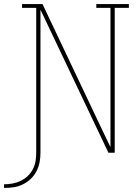

<svg xmlns="http://www.w3.org/2000/svg" viewBox="-73 -755 693 949"><path d="M-53 174V156Q-32 156 -11 152Q10 148 29 139Q48 130 63.5 115.5Q79 101 89 82Q99 63 102.5 42Q106 21 106 0Q106 -179 106 -358Q106 -537 106 -716H36V-735H137L434 -109L473 -28V-716H403V-735H564V-716H494V0H463L127 -707V0Q127 24 122.5 47.5Q118 71 107 92Q96 113 78.5 129.5Q61 146 39.5 156.5Q18 167 -5.5 170.5Q-29 174 -53 174Z"/></svg>

Font: Iosevka Slab Thin Extended
Style: Regular
Weight: 100
Width: 7
Monospace: yes
Designer: Belleve Invis
Foundry: Belleve Invis
Version: Version 11.1.1; ttfautohint (v1.8.3)